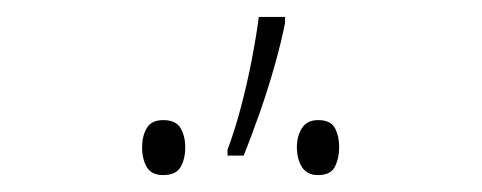

<svg xmlns="http://www.w3.org/2000/svg" viewBox="-20 -835 570 227"><path d="M249 -658Q257 -679 264.5 -707Q272 -735 277.5 -763.5Q283 -792 286 -815H317V-808Q313 -787 305 -758.5Q297 -730 287 -701.5Q277 -673 268 -651H249ZM173 -628Q159 -628 153.5 -637.5Q148 -647 148 -661Q148 -674 153.5 -683.5Q159 -693 173 -693Q188 -693 193.5 -683.5Q199 -674 199 -661Q199 -647 193.5 -637.5Q188 -628 173 -628ZM356 -628Q343 -628 337 -637.5Q331 -647 331 -661Q331 -674 337 -683.5Q343 -693 356 -693Q371 -693 376 -683.5Q381 -674 381 -661Q381 -648 376 -638Q371 -628 356 -628Z"/></svg>

Font: Noto Sans Mono Condensed Thin
Style: Regular
Weight: 100
Width: 3
Designer: Monotype Design Team
Foundry: Monotype Imaging Inc.
Version: Version 2.014; ttfautohint (v1.8.4.7-5d5b)